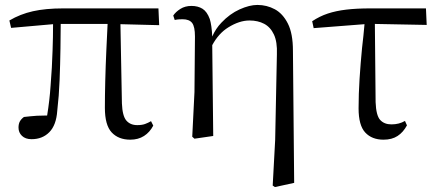

<svg xmlns="http://www.w3.org/2000/svg" viewBox="-20 -551 1773 778"><path d="M108 13Q83 13 69 -0.5Q55 -14 55 -34Q55 -49 60.5 -59Q66 -69 77 -77Q102 -80 130 -82Q149 -83 171 -83Q181 -144 185 -204Q191 -277 193 -346Q195 -401 195 -453L25 -438L18 -468Q62 -494 113.5 -505.5Q165 -517 236 -517H622L625 -449L468 -453L474 -132Q476 -81 492 -62.5Q508 -44 536 -44Q555 -44 567.5 -48.5Q580 -53 592 -60L601 -42Q587 -15 563.5 0Q540 15 508 15Q460 15 432.5 -14.5Q405 -44 405 -114Q405 -163 406.5 -223Q408 -283 411 -349Q414 -401 416 -454H226Q226 -405 225 -355Q224 -290 221.5 -226Q219 -162 212 -102Q208 -44 180 -15.5Q152 13 108 13Z M759 3 768 -178 770 -403Q770 -443 758.5 -458Q747 -473 720 -473Q712 -473 704.5 -472.5Q697 -472 688 -470L682 -488Q692 -503 711 -515Q730 -527 756 -527Q782 -527 800.5 -515.5Q819 -504 830 -474Q838 -448 840 -403Q854 -435 877 -459Q911 -495 951 -513Q991 -531 1023 -531Q1061 -531 1093.5 -513.5Q1126 -496 1146.5 -455.5Q1167 -415 1167 -345L1172 190L1094 207L1085 201L1095 16L1102 -331Q1104 -381 1090 -411Q1076 -441 1050.5 -454.5Q1025 -468 991 -468Q950 -468 905 -440Q866 -416 840 -368L844 0L768 11Z M1251 -437 1245 -465Q1275 -485 1308 -496Q1341 -507 1383 -512Q1425 -517 1480 -517H1706L1709 -450L1499 -454L1502 -137Q1504 -83 1520.5 -65Q1537 -47 1566 -47Q1582 -47 1595.5 -50.5Q1609 -54 1621 -61L1629 -43Q1614 -15 1591 0Q1568 15 1534 15Q1487 15 1460 -14Q1433 -43 1433 -112Q1433 -170 1437 -232Q1441 -294 1447 -356Q1453 -406 1457 -453Z"/></svg>

Font: Early Summer Mincho
Style: Regular
Weight: 400
Designer: GuiWonder
Version: Version 1.002